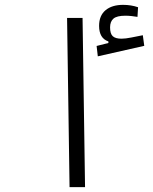

<svg xmlns="http://www.w3.org/2000/svg" viewBox="-20 -767 626 787"><path d="M265.1 0 254.9 -693.4H318.4L328.6 0ZM380.9 -536.1 376 -578.6 424.3 -590.8V-597.2Q386.2 -609.9 386.2 -661.1Q386.2 -703.1 412.6 -725.1Q439 -747.1 484.4 -747.1Q517.6 -747.1 545.9 -737.3L543.5 -697.8Q531.2 -699.7 519 -701.2Q506.8 -702.6 493.7 -702.6Q459 -702.6 445.1 -690.7Q431.2 -678.7 431.2 -654.8Q431.2 -628.9 442.1 -618.7Q453.1 -608.4 478 -608.4Q494.1 -608.4 518.6 -613.3Q543 -618.2 565.4 -622.6L571.3 -579.1Z"/></svg>

Font: Cascadia Code NF Light
Style: Regular
Weight: 300
Monospace: yes
Designer: Aaron Bell
Foundry: Saja Typeworks
Version: Version 2404.023; ttfautohint (v1.8.4)